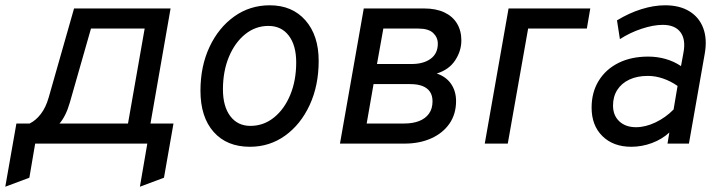

<svg xmlns="http://www.w3.org/2000/svg" viewBox="-34 -543 2697 726"><path d="M-14 163 28 -76H78Q101.5 -87.5 120.2 -111.8Q139 -136 150 -174L246 -511H611L535 -76H622L586 129L495 163L523 0H99L77 129ZM191 -76H450L513 -435H310L230 -155Q222.5 -129 212.5 -109Q202.5 -89 191 -76Z M911 12Q823.5 12 773.8 -44.2Q724 -100.5 724 -200Q724 -292.5 758.2 -365.5Q792.5 -438.5 851.8 -480.8Q911 -523 986 -523Q1071 -523 1121 -466Q1171 -409 1171 -313Q1171 -219.5 1137 -146Q1103 -72.5 1044.2 -30.2Q985.5 12 911 12ZM913 -67Q962.5 -67 1001.8 -98.5Q1041 -130 1063.5 -184.2Q1086 -238.5 1086 -307Q1086 -371.5 1058 -408.2Q1030 -445 981 -445Q932 -445 893 -413.5Q854 -382 831.5 -327.8Q809 -273.5 809 -205Q809 -140.5 836.8 -103.8Q864.5 -67 913 -67Z M1251.5 0 1341.5 -511H1569.5Q1614.5 -511 1646 -496.2Q1677.5 -481.5 1694 -454.2Q1710.5 -427 1710.5 -390Q1710.5 -350.5 1687.2 -315Q1664 -279.5 1617.5 -265Q1653 -253 1671.8 -225.5Q1690.5 -198 1690.5 -161Q1690.5 -111.5 1665.5 -75.5Q1640.5 -39.5 1596.5 -19.8Q1552.5 0 1495.5 0ZM1352.5 -76H1495.5Q1526.5 -76 1550.5 -85.2Q1574.5 -94.5 1588 -113.2Q1601.5 -132 1601.5 -160Q1601.5 -181.5 1591.8 -196Q1582 -210.5 1563.2 -217.8Q1544.5 -225 1517.5 -225H1378.5ZM1391.5 -301H1522.5Q1567.5 -301 1594.5 -320.8Q1621.5 -340.5 1621.5 -378Q1621.5 -401.5 1604 -418.2Q1586.5 -435 1547.5 -435H1415.5Z M1799 0 1889 -511H2198L2185 -435H1963L1886 0Z M2353 12Q2285 12 2244 -28.2Q2203 -68.5 2203 -136Q2203 -194 2229.8 -237.5Q2256.5 -281 2304.5 -305Q2352.5 -329 2417 -329Q2451.5 -329 2483.5 -319.8Q2515.5 -310.5 2541 -293L2550 -342Q2560 -393 2539.2 -421Q2518.5 -449 2472 -449Q2437 -449 2392.8 -434.5Q2348.5 -420 2310 -395L2299 -466Q2345 -494 2391.8 -508.5Q2438.5 -523 2481 -523Q2535.5 -523 2572.5 -500.5Q2609.5 -478 2625 -437Q2640.5 -396 2631 -341L2571 0H2490L2497 -42Q2469.5 -16.5 2431.2 -2.2Q2393 12 2353 12ZM2371 -62Q2406.5 -62 2444.8 -80.2Q2483 -98.5 2513 -129L2528 -218Q2502.5 -236 2473.5 -246Q2444.5 -256 2416 -256Q2375.5 -256 2346 -242.2Q2316.5 -228.5 2300.2 -203.2Q2284 -178 2284 -144Q2284 -106.5 2307.8 -84.2Q2331.5 -62 2371 -62Z"/></svg>

Font: Overpass
Style: Italic
Weight: 400
Italic angle: -10°
Designer: Delve Withrington, Dave Bailey, Thomas Jockin
Foundry: Delve Fonts LLC
Version: Version 4.000